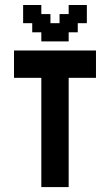

<svg xmlns="http://www.w3.org/2000/svg" viewBox="-20 -761 447 781"><path d="M148.1 -703.7H185.2V-666.7H222.2V-703.7H259.3V-740.7H333.3V-666.7H296.3V-629.6H259.3V-592.6H148.1V-629.6H111.1V-666.7H74.1V-740.7H148.1ZM37 -555.6H370.4V-444.4H259.3V0H148.1V-444.4H37Z"/></svg>

Font: Jersey 15
Style: Regular
Weight: 400
Designer: Sarah Cadigan-Fried
Version: Version 1.001; ttfautohint (v1.8.4.7-5d5b)